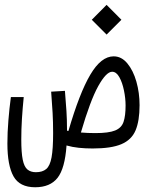

<svg xmlns="http://www.w3.org/2000/svg" viewBox="-20 -623 626 810"><path d="M371.1 3.4Q339.8 3.4 312.3 0.5Q284.7 -2.4 260.7 -9.3Q253.9 87.9 222.7 127.4Q191.4 167 128.4 167Q63 167 37.1 121.1Q11.2 75.2 11.2 -17.6Q11.2 -64 15.4 -115.2Q19.5 -166.5 25.9 -213.4H80.1Q75.2 -164.6 72.5 -121.1Q69.8 -77.6 69.8 -34.2Q69.8 21 75.9 50.8Q82 80.6 95.7 92Q109.4 103.5 131.3 103.5Q159.2 103.5 175 90.1Q190.9 76.7 197.5 41Q204.1 5.4 204.1 -61.5Q204.1 -109.4 201.9 -147.2Q199.7 -185.1 195.8 -236.3L253.9 -239.7Q257.8 -190.9 260.3 -154.8Q262.7 -118.7 262.7 -75.2Q262.7 -73.2 262.7 -71.8Q265.6 -71.3 268.6 -70.3Q315.4 -231 361.1 -308.1Q406.7 -385.3 459.5 -385.3Q492.7 -385.3 517.3 -355.5Q542 -325.7 555.4 -278.6Q568.8 -231.4 568.8 -179.2Q568.8 -113.3 552 -73.2Q535.2 -33.2 492.4 -14.9Q449.7 3.4 371.1 3.4ZM321.3 -64Q349.6 -61.5 382.3 -61.5Q438.5 -61.5 465.6 -72.5Q492.7 -83.5 501.2 -108.9Q509.8 -134.3 509.8 -177.7Q509.8 -208.5 502.9 -241.7Q496.1 -274.9 483.4 -297.6Q470.7 -320.3 453.1 -320.3Q428.2 -320.3 394.5 -259.8Q360.8 -199.2 321.3 -64ZM429.7 -477.1 367.2 -539.6 429.7 -602.5 492.2 -539.6Z"/></svg>

Font: CaskaydiaMono NF Light
Style: Regular
Weight: 300
Designer: Aaron Bell
Foundry: Saja Typeworks
Version: Version 2111.001; ttfautohint (v1.8.4);Nerd Fonts 3.1.1